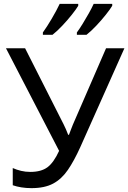

<svg xmlns="http://www.w3.org/2000/svg" viewBox="-20 -964 664 994"><path d="M396 -203Q364 -132 331.5 -84.5Q299 -37 255 -13.5Q211 10 143 10Q115 10 90.5 6Q66 2 46 -5V-94Q66 -85 89 -79.5Q112 -74 137 -74Q193 -74 225.5 -98Q258 -122 286 -183L11 -714H110L309 -321Q314 -311 321 -295.5Q328 -280 333 -266H337Q341 -277 347 -292.5Q353 -308 357 -318L529 -714H624ZM561 -934Q551 -917 528 -888Q505 -859 478 -830.5Q451 -802 428 -784H378V-796Q392 -815 408 -841Q424 -867 439.5 -894.5Q455 -922 465 -944H561ZM385 -934Q375 -917 352 -888Q329 -859 302 -830.5Q275 -802 252 -784H202V-796Q223 -825 248 -867.5Q273 -910 289 -944H385Z"/></svg>

Font: TSCustom
Style: Regular
Weight: 400
Designer: Monotype Design Team
Foundry: Monotype Imaging Inc.
Version: Version 2.004; ttfautohint (v1.8.3) -l 8 -r 50 -G 200 -x 14 